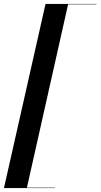

<svg xmlns="http://www.w3.org/2000/svg" viewBox="-30 -800 508 970"><path d="M200 -780 -10 150H247.5V148H106L314 -778H457.5V-780Z"/></svg>

Font: Bodoni* 96pt Medium
Style: Italic
Weight: 500
Italic angle: -13°
Version: Version 2.3